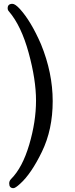

<svg xmlns="http://www.w3.org/2000/svg" viewBox="-20 -817 390 1002"><path d="M50 165Q28 165 28 140Q28 127 38 117Q97 58 132.5 -62Q168 -182 168 -292Q168 -401 129.5 -541.5Q91 -682 27 -757Q20 -764 20 -774Q20 -797 45 -797Q59 -797 84 -770Q142 -706 194 -586Q255 -437 255 -289Q255 -141 199 -25.5Q143 90 85 142Q60 165 50 165Z"/></svg>

Font: ToneOZ-Pinyin-WenKai-Medium
Style: Medium
Weight: 700
Designer: Fontworks Inc.
Foundry: ToneOZ
Version: Version 0.240331